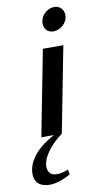

<svg xmlns="http://www.w3.org/2000/svg" viewBox="-154 -688 523 979"><g transform="rotate(-10 107.5 -198.5)"><path d="M-56 177C-56 216 -33 246 24 246C66 246 120 218 131 211L126 186C102 195 85 199 66 199C39 199 20 183 20 153C20 103 67 44 127 0L213 -443H107L21 0H86C8 41 -56 103 -56 177ZM128 -569C128 -541 147 -521 177 -521C211 -521 250 -551 250 -593C250 -621 230 -643 201 -643C166 -643 128 -613 128 -569Z"/></g></svg>

Font: KpSans
Style: BoldItalic
Weight: 700
Italic angle: -11°
Version: Version 0.66